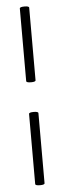

<svg xmlns="http://www.w3.org/2000/svg" viewBox="-55 -660 279 838"><g transform="rotate(-5 84.0 -241.5)"><path d="M86 -171Q106 -171 106 -164V143Q106 150 86 150Q65 150 65 143V-164Q65 -171 86 -171ZM86 -633Q106 -633 106 -626V-308Q106 -301 86 -301Q65 -301 65 -308V-626Q65 -633 86 -633Z"/></g></svg>

Font: Cormorant SC Medium
Style: Regular
Weight: 500
Designer: Christian Thalmann (Catharsis Fonts)
Foundry: Catharsis Fonts
Version: Version 4.000